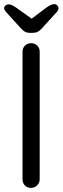

<svg xmlns="http://www.w3.org/2000/svg" viewBox="-21 -909 303 929"><path d="M171 -41Q171 -24 158.5 -12Q146 0 129 0Q110 0 99 -12Q88 -24 88 -41V-659Q88 -677 100 -688.5Q112 -700 130 -700Q147 -700 159 -688.5Q171 -677 171 -659ZM119 -809 206 -874Q217 -882 225.5 -885.5Q234 -889 241 -889Q250 -889 256 -883Q262 -877 262 -870Q262 -865 260 -860.5Q258 -856 252 -849L180 -770Q171 -760 161 -755Q151 -750 137 -750H124Q110 -750 100.5 -755Q91 -760 82 -770L10 -849Q4 -856 1.5 -860.5Q-1 -865 -1 -870Q-1 -877 5.5 -882.5Q12 -888 21 -888Q34 -888 56 -873L143 -811Z"/></svg>

Font: Quicksand Light Medium
Style: Regular
Weight: 500
Version: Version 3.006